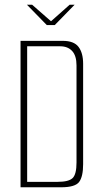

<svg xmlns="http://www.w3.org/2000/svg" viewBox="-20 -793 428 813"><path d="M94 -773H116L196 -703L275 -773H296L212 -687H178ZM67 -620H246Q293 -620 312.5 -594.5Q332 -569 332 -523V-98Q332 -45 315 -22.5Q298 0 239 0H67ZM224 -23Q271 -23 287.5 -39Q304 -55 304 -105V-516Q304 -557 285.5 -577Q267 -597 235 -597H95V-23Z"/></svg>

Font: Smooch Sans ExtraLight
Style: Regular
Weight: 200
Designer: Robert E. Leuschke
Foundry: Robert E. Leuschke
Version: Version 1.010; ttfautohint (v1.8.3)